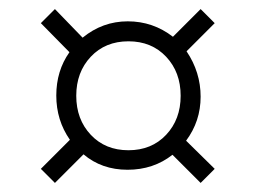

<svg xmlns="http://www.w3.org/2000/svg" viewBox="-20 -530 563 423"><path d="M134 -222Q104 -265 104 -319.5Q104 -374 133 -415L70 -479L101 -510L162 -447Q206 -483 261.5 -483Q317 -483 361 -449L422 -510L453 -479L391 -417Q422 -371 422 -317Q422 -263 390 -220L453 -158L422 -127L360 -189Q318 -156 261 -156Q204 -156 164 -190L101 -127L70 -158ZM180 -405Q148 -371 148 -319Q148 -267 180 -233Q212 -199 263 -199Q314 -199 346 -233Q378 -267 378 -319Q378 -371 346 -405Q314 -439 263 -439Q212 -439 180 -405Z"/></svg>

Font: Julius Sans One
Style: Regular
Weight: 400
Designer: Luciano Vergara
Foundry: LatinoType
Version: Version 1.001